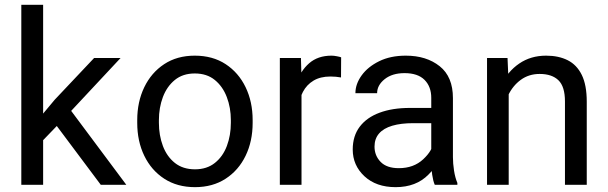

<svg xmlns="http://www.w3.org/2000/svg" viewBox="-20 -770 2533 800"><path d="M159.7 -750V0H68.8V-750ZM482.4 -528.3 252 -281.7 123 -147.9 115.7 -244.1 208 -354.5 372.1 -528.3ZM399.9 0 211.4 -252 258.3 -332.5 506.3 0Z M551.8 -258.3V-269.5Q551.8 -345.7 581.1 -406.5Q610.4 -467.3 664.1 -502.7Q717.8 -538.1 791.5 -538.1Q866.2 -538.1 920.2 -502.7Q974.1 -467.3 1003.4 -406.5Q1032.7 -345.7 1032.7 -269.5V-258.3Q1032.7 -181.6 1003.4 -121.1Q974.1 -60.5 920.2 -25.4Q866.2 9.8 792.5 9.8Q718.3 9.8 664.3 -25.4Q610.4 -60.5 581.1 -121.1Q551.8 -181.6 551.8 -258.3ZM642.1 -269.5V-258.3Q642.1 -206.1 658.7 -161.9Q675.3 -117.7 708.7 -91.1Q742.2 -64.5 792.5 -64.5Q841.8 -64.5 875.2 -91.1Q908.7 -117.7 925.3 -161.9Q941.9 -206.1 941.9 -258.3V-269.5Q941.9 -321.3 925 -365.5Q908.2 -409.7 875 -436.8Q841.8 -463.9 791.5 -463.9Q741.7 -463.9 708.5 -436.8Q675.3 -409.7 658.7 -365.5Q642.1 -321.3 642.1 -269.5Z M1236.3 -445.3V0H1146V-528.3H1233.9ZM1401.4 -531.2 1400.9 -447.3Q1389.6 -449.2 1379.6 -450.2Q1369.6 -451.2 1356.9 -451.2Q1314.9 -451.2 1286.4 -434.1Q1257.8 -417 1242.2 -387.2Q1226.6 -357.4 1222.7 -319.3L1197.3 -304.7Q1197.3 -368.2 1214.4 -421.1Q1231.4 -474.1 1267.8 -506.1Q1304.2 -538.1 1361.3 -538.1Q1371.1 -538.1 1383.8 -535.6Q1396.5 -533.2 1401.4 -531.2Z M1776.9 -90.3V-362.3Q1776.9 -409.2 1748.8 -437.3Q1720.7 -465.3 1665.5 -465.3Q1614.3 -465.3 1582.8 -440.2Q1551.3 -415 1551.3 -381.8H1460.9Q1460.9 -419.9 1486.8 -455.8Q1512.7 -491.7 1559.8 -514.9Q1606.9 -538.1 1670.9 -538.1Q1756.8 -538.1 1812 -494.1Q1867.2 -450.2 1867.2 -361.3V-115.2Q1867.2 -88.9 1871.8 -59.1Q1876.5 -29.3 1885.7 -7.8V0H1791.5Q1784.7 -15.6 1780.8 -41.7Q1776.9 -67.9 1776.9 -90.3ZM1792.5 -320.3 1793.5 -256.8H1702.1Q1650.4 -256.8 1614.3 -246.1Q1578.1 -235.4 1559.3 -213.6Q1540.5 -191.9 1540.5 -159.2Q1540.5 -121.6 1565.9 -95.5Q1591.3 -69.3 1641.6 -69.3Q1703.6 -69.3 1743.4 -106.4Q1783.2 -143.6 1785.6 -179.2L1824.2 -135.7Q1816.9 -95.2 1765.4 -42.7Q1713.9 9.8 1628.4 9.8Q1547.4 9.8 1498.5 -35.6Q1449.7 -81.1 1449.7 -147Q1449.7 -203.6 1479 -242.2Q1508.3 -280.8 1561.8 -300.5Q1615.2 -320.3 1687.5 -320.3Z M2099.6 -415.5V0H2009.3V-528.3H2094.7ZM2078.1 -284.2 2040.5 -285.6Q2041 -358.4 2068.1 -415.3Q2095.2 -472.2 2143.3 -505.1Q2191.4 -538.1 2255.4 -538.1Q2307.6 -538.1 2345.5 -519Q2383.3 -500 2404.1 -457.8Q2424.8 -415.5 2424.8 -346.2V0H2334V-347.2Q2334 -409.2 2306.9 -435.5Q2279.8 -461.9 2228.5 -461.9Q2183.6 -461.9 2149.9 -437.3Q2116.2 -412.6 2097.2 -372.3Q2078.1 -332 2078.1 -284.2Z"/></svg>

Font: RobotoDEMO
Style: Regular
Weight: 400
Designer: Christian Robertson
Foundry: Google
Version: Version 2.136